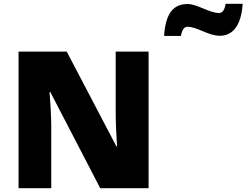

<svg xmlns="http://www.w3.org/2000/svg" viewBox="-20 -984 1289 1004"><path d="M838 -796H926C934 -839 949 -844 961 -844C1010 -844 1070 -797 1129 -797C1193 -797 1241 -844 1249 -964H1160C1153 -922 1137 -916 1125 -916C1075 -916 1011 -963 961 -963C889 -963 846 -918 838 -796ZM757 0V-714H585V-391C585 -342 589 -264 592 -218H589L329 -714H77V0H248V-322C248 -375 243 -457 239 -503H243L504 0Z"/></svg>

Font: Noto Sans Thai Looped Black
Style: Regular
Weight: 900
Designer: Sasikarn Vongin, Ben Mitchell
Foundry: The Fontpad Ltd
Version: Version 1.001